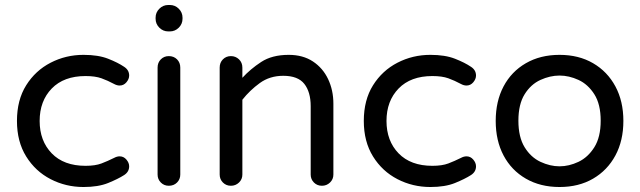

<svg xmlns="http://www.w3.org/2000/svg" viewBox="-20 -740 2568 770"><path d="M315 10Q244 10 183 -21.5Q122 -53 85 -112.5Q48 -172 48 -255Q48 -339 85 -398Q122 -457 183 -488.5Q244 -520 315 -520Q374 -520 413.5 -504.5Q453 -489 478 -472Q498 -459 498 -437Q498 -423 487 -410Q476 -397 460 -397Q449 -397 438 -403Q412 -417 387 -426Q362 -435 323 -435Q236 -435 187.5 -385Q139 -335 139 -255Q139 -175 187.5 -125Q236 -75 323 -75Q362 -75 387 -84.5Q412 -94 438 -107Q449 -113 460 -113Q476 -113 487 -100Q498 -87 498 -73Q498 -51 478 -38Q453 -22 413.5 -6Q374 10 315 10Z M655 -614Q634 -614 619 -629Q604 -644 604 -665V-669Q604 -690 619 -705Q634 -720 655 -720H661Q682 -720 697 -705Q712 -690 712 -669V-665Q712 -644 697 -629Q682 -614 661 -614ZM657 5Q638 5 625 -8Q612 -21 612 -40V-469Q612 -489 625 -502Q638 -515 657 -515Q677 -515 690 -502Q703 -489 703 -469V-40Q703 -21 690 -8Q677 5 657 5Z M906 5Q887 5 874 -8Q861 -21 861 -40V-469Q861 -489 874 -502Q887 -515 906 -515Q925 -515 938.5 -502Q952 -489 952 -469V-428Q984 -463 1027.5 -491.5Q1071 -520 1138 -520Q1195 -520 1235 -493.5Q1275 -467 1296 -422.5Q1317 -378 1317 -324V-40Q1317 -21 1303.5 -8Q1290 5 1271 5Q1252 5 1239 -8Q1226 -21 1226 -40V-314Q1226 -371 1200.5 -403.5Q1175 -436 1116 -436Q1062 -436 1022 -407Q982 -378 952 -340V-40Q952 -21 938.5 -8Q925 5 906 5Z M1706 10Q1635 10 1574 -21.5Q1513 -53 1476 -112.5Q1439 -172 1439 -255Q1439 -339 1476 -398Q1513 -457 1574 -488.5Q1635 -520 1706 -520Q1765 -520 1804.5 -504.5Q1844 -489 1869 -472Q1889 -459 1889 -437Q1889 -423 1878 -410Q1867 -397 1851 -397Q1840 -397 1829 -403Q1803 -417 1778 -426Q1753 -435 1714 -435Q1627 -435 1578.5 -385Q1530 -335 1530 -255Q1530 -175 1578.5 -125Q1627 -75 1714 -75Q1753 -75 1778 -84.5Q1803 -94 1829 -107Q1840 -113 1851 -113Q1867 -113 1878 -100Q1889 -87 1889 -73Q1889 -51 1869 -38Q1844 -22 1804.5 -6Q1765 10 1706 10Z M2224 10Q2147 10 2089 -23.5Q2031 -57 1999.5 -116.5Q1968 -176 1968 -255Q1968 -334 1999.5 -393.5Q2031 -453 2089 -486.5Q2147 -520 2224 -520Q2301 -520 2358.5 -486.5Q2416 -453 2448 -393.5Q2480 -334 2480 -255Q2480 -176 2448 -116.5Q2416 -57 2358.5 -23.5Q2301 10 2224 10ZM2224 -73Q2262 -73 2300 -91Q2338 -109 2363.5 -149.5Q2389 -190 2389 -256Q2389 -322 2363.5 -362Q2338 -402 2300 -419.5Q2262 -437 2224 -437Q2186 -437 2147.5 -419.5Q2109 -402 2084 -362Q2059 -322 2059 -256Q2059 -190 2084 -149.5Q2109 -109 2147.5 -91Q2186 -73 2224 -73Z"/></svg>

Font: Varela Round
Style: Regular
Weight: 400
Designer: Joe Prince, Avraham Cornfeld
Foundry: Joe Prince, Avraham Cornfeld
Version: Version 3.010; ttfautohint (v1.8.4.7-5d5b)